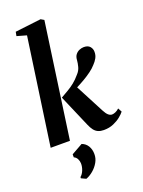

<svg xmlns="http://www.w3.org/2000/svg" viewBox="-195 -902 938 1259"><g transform="rotate(-20 274.0 -272.0)"><path d="M29.5 0 136 -746 69 -765 74.5 -793.5 255.5 -815 277.5 -802 164 0ZM398 10Q375.5 10 358.8 2.8Q342 -4.5 329.8 -20.2Q317.5 -36 307 -61L211 -284Q238.5 -299.5 262.5 -313.8Q286.5 -328 309.5 -346.2Q332.5 -364.5 355 -391.5Q374 -411.5 380.5 -436Q387 -460.5 388.5 -481.5Q389.5 -504.5 400.5 -518.8Q411.5 -533 427.5 -539.8Q443.5 -546.5 459 -546.5Q487.5 -546.5 501.2 -530.8Q515 -515 515 -494Q515.5 -470 504.5 -450.2Q493.5 -430.5 477.5 -414.5Q462 -396.5 437.2 -378.2Q412.5 -360 383.8 -343.2Q355 -326.5 326.8 -312.5Q298.5 -298.5 275.5 -288.5L317.5 -333.5L433 -112.5Q445.5 -88.5 457.8 -78Q470 -67.5 483 -67.5Q493 -67.5 506.5 -73Q520 -78.5 533.5 -91L548 -64Q538 -50.5 517 -33.2Q496 -16 466 -3Q436 10 398 10ZM180 271 147 255.5 147.5 247Q163 234.5 172.5 211Q182 187.5 181.5 163.5Q181 146.5 173.2 131.8Q165.5 117 150.5 110.5V89.5L228.5 45.5Q256 55.5 270.5 79.8Q285 104 285 135.5Q285.5 166 270 193.2Q254.5 220.5 230.2 241Q206 261.5 180 271Z"/></g></svg>

Font: Merriweather 72pt
Style: Bold Italic
Weight: 700
Italic angle: -7.8°
Version: Version 2.101